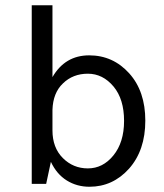

<svg xmlns="http://www.w3.org/2000/svg" viewBox="-20 -701 624 732"><path d="M101 0V-681H180V-407Q228 -490 320 -490Q411 -490 473 -421Q534 -353 534 -241Q534 -128 472 -58Q410 11 321 11Q273 11 234.5 -13Q196 -37 174 -84L156 0ZM180 -204Q180 -138 219.5 -98.5Q259 -59 315 -59Q372 -59 412 -108Q453 -158 453 -240Q453 -323 413 -371Q372 -420 315 -420Q258 -420 220 -383Q182 -347 180 -282Z"/></svg>

Font: Karmilla
Style: Regular
Weight: 400
Designer: Jonathan Pinhorn
Version: Version 1.000